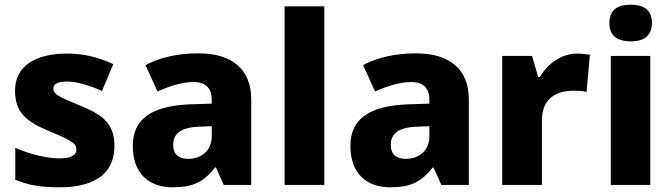

<svg xmlns="http://www.w3.org/2000/svg" viewBox="-20 -787 2860 817"><path d="M467 -166C467 -263 414 -300 320 -338C226 -377 207 -387 207 -410C207 -430 227 -440 265 -440C306 -440 360 -424 414 -400L462 -514C395 -545 335 -559 265 -559C131 -559 44 -506 44 -402C44 -310 89 -271 187 -230C287 -188 305 -177 305 -151C305 -127 284 -113 233 -113C185 -113 109 -129 45 -158V-22C104 2 156 10 234 10C394 10 467 -57 467 -166Z M824 -560C736 -560 659 -542 599 -510L650 -398C703 -421 755 -438 804 -438C852 -438 881 -415 881 -362V-346L787 -343C628 -336 545 -283 545 -166C545 -46 617 10 714 10C805 10 848 -15 895 -74H899L932 0H1049V-364C1049 -493 967 -560 824 -560ZM830 -248 881 -250V-206C881 -147 837 -111 781 -111C743 -111 717 -128 717 -170C717 -217 746 -245 830 -248Z M1360 0V-760H1191V0Z M1750 -560C1662 -560 1585 -542 1525 -510L1576 -398C1629 -421 1681 -438 1730 -438C1778 -438 1807 -415 1807 -362V-346L1713 -343C1554 -336 1471 -283 1471 -166C1471 -46 1543 10 1640 10C1731 10 1774 -15 1821 -74H1825L1858 0H1975V-364C1975 -493 1893 -560 1750 -560ZM1756 -248 1807 -250V-206C1807 -147 1763 -111 1707 -111C1669 -111 1643 -128 1643 -170C1643 -217 1672 -245 1756 -248Z M2436 -559C2367 -559 2309 -514 2277 -459H2270L2244 -549H2117V0H2286V-275C2286 -377 2358 -401 2422 -401C2445 -401 2464 -399 2476 -396L2490 -554C2478 -556 2454 -559 2436 -559Z M2664 -767C2614 -767 2573 -750 2573 -689C2573 -629 2614 -611 2664 -611C2713 -611 2754 -629 2754 -689C2754 -750 2713 -767 2664 -767ZM2747 -549H2579V0H2747Z"/></svg>

Font: Noto Sans Arabic ExtBd
Style: Regular
Weight: 800
Designer: Monotype Design Team, Nadine Chahine, Nizar Qandah and Khaled Hosny
Foundry: Monotype Imaging Inc.
Version: Version 2.012